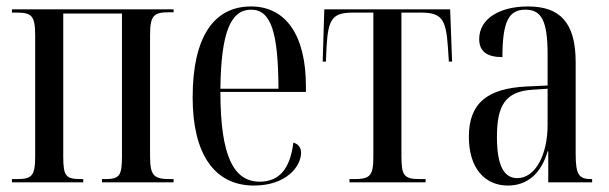

<svg xmlns="http://www.w3.org/2000/svg" viewBox="-20 -565 1887 595"><path d="M17 0H238V-10H233C184 -10 176 -18 176 -81V-523H358V-81C358 -19 350 -10 304 -10H296V0H518V-10H508C457 -10 445 -20 445 -81V-456C445 -518 457 -527 505 -527H518V-536H17V-526H30C78 -526 89 -517 89 -455V-81C89 -18 78 -10 30 -10H17Z M767 10C867 10 913 -49 913 -92C913 -108 904 -119 889 -123C879 -39 843 -2 785 -2C705 -2 663 -79 663 -280H928V-298C928 -454 867 -545 758 -545C643 -545 577 -451 577 -263C577 -90 643 10 767 10ZM843 -290H663C665 -465 695 -535 758 -535C821 -535 842 -463 843 -290Z M1063 0H1299V-10H1283C1232 -10 1224 -20 1224 -82V-526H1282C1347 -526 1362 -509 1368 -420L1371 -374H1381L1375 -536H985L980 -374H990L992 -420C997 -510 1012 -526 1077 -526H1137V-82C1137 -20 1128 -10 1076 -10H1063Z M1554 10C1614 10 1657 -27 1677 -96H1679V0H1815V-10H1813C1775 -10 1764 -22 1764 -87V-372C1764 -498 1713 -545 1616 -545C1527 -545 1465 -506 1465 -444C1465 -405 1490 -388 1537 -388C1537 -499 1557 -535 1608 -535C1658 -535 1677 -501 1677 -396V-300L1612 -297C1491 -291 1433 -246 1433 -141C1433 -43 1483 10 1554 10ZM1583 -13C1541 -13 1520 -53 1520 -141C1520 -237 1545 -282 1631 -287L1677 -290V-178C1677 -85 1639 -13 1583 -13Z"/></svg>

Font: Noto Serif Display ExtraCondensed
Style: Regular
Weight: 400
Width: 2
Designer: Monotype Design Team
Foundry: Monotype Imaging Inc.
Version: Version 2.009